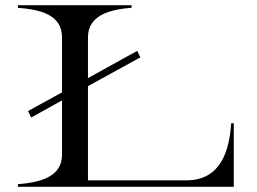

<svg xmlns="http://www.w3.org/2000/svg" viewBox="-20 -720 992 740"><path d="M509 -524 319 -419V-576C319 -665 411 -684 487 -690V-700H49V-690C133 -683 219 -665 219 -576V-364L88 -292L100 -267L219 -333V-124C219 -37 133 -17 49 -10V0H881V-245H871C864 -145 835 -25 698 -25H319V-388L521 -499Z"/></svg>

Font: Sprat Extended
Style: Regular
Weight: 400
Width: 9
Designer: Ethan Nakache
Foundry: Collletttivo
Version: Version 2.000;Glyphs 3.2 (3217)